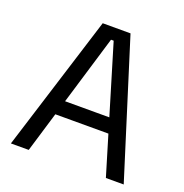

<svg xmlns="http://www.w3.org/2000/svg" viewBox="-117 -745 815 850"><g transform="rotate(20 290.0 -319.5)"><path d="M24.5 0 224.5 -639H355.5L556 0H472L296.5 -583H284L108.5 0ZM144.5 -188.5V-257.5H435.5V-188.5Z"/></g></svg>

Font: Anek Gurmukhi
Style: Regular
Weight: 400
Designer: Sarang Kulkarni (Gurmukhi), Yesha Goshar (Latin)
Foundry: Ek Type
Version: Version 1.003